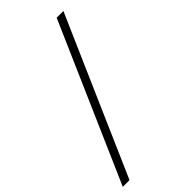

<svg xmlns="http://www.w3.org/2000/svg" viewBox="-324 -770 1049 1049"><g transform="rotate(-45 200.5 -245.5)"><path d="M-47 209 351 -700H403L5 209Z"/></g></svg>

Font: Red Hat Text Light
Style: Regular
Weight: 300
Designer: Pentagram, MCKL
Foundry: Pentagram, MCKL
Version: Version 1.023; ttfautohint (v1.8.3)